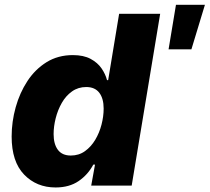

<svg xmlns="http://www.w3.org/2000/svg" viewBox="-20 -786 888 813"><path d="M215.3 7.8Q134.8 7.8 82 -46.9Q29.3 -101.6 29.3 -208Q29.3 -270.5 46.4 -331.8Q63.5 -393.1 96.2 -442.9Q128.9 -492.7 177.2 -522.7Q225.6 -552.7 288.6 -552.7Q334 -552.7 363.8 -536.6Q393.6 -520.5 410.2 -496.1Q426.8 -471.7 433.1 -446.8H438L484.4 -727.5H658.2L537.6 0H366.2L382.3 -88.9H375Q352.5 -46.4 313 -19.3Q273.4 7.8 215.3 7.8ZM279.8 -127.4Q314 -127.4 339.8 -146Q365.7 -164.6 383.3 -194.1Q400.9 -223.6 409.9 -258.5Q418.9 -293.5 418.9 -326.2Q418.9 -369.1 400.4 -393.3Q381.8 -417.5 345.2 -417.5Q311 -417.5 284.9 -398.9Q258.8 -380.4 241.7 -350.3Q224.6 -320.3 215.8 -285.4Q207 -250.5 207 -218.3Q207 -175.8 225.1 -151.6Q243.2 -127.4 279.8 -127.4ZM693.8 -577.1 725.1 -765.6H847.7L790.5 -577.1Z"/></svg>

Font: Inter Extra Bold
Style: Italic
Weight: 800
Italic angle: -9.39999°
Designer: Rasmus Andersson
Foundry: rsms
Version: Version 4.000;git-3c8e0fc